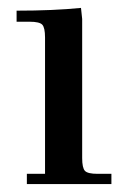

<svg xmlns="http://www.w3.org/2000/svg" viewBox="-20 -466 321 486"><path d="M22 -411V-439Q115 -439 185 -446L188 -418V-66Q188 -41 195 -33.5Q202 -26 227 -26H262V0H48V-26H94V-371Q94 -396 87 -403.5Q80 -411 55 -411Z"/></svg>

Font: Dihjauti
Style: Bold
Weight: 700
Designer: T. Christopher White
Version: Version 3.0.0